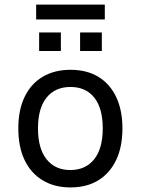

<svg xmlns="http://www.w3.org/2000/svg" viewBox="-20 -810 615 839"><path d="M288 9Q218 9 166.5 -22Q115 -53 87.5 -110.5Q60 -168 60 -249Q60 -329 87.5 -386.5Q115 -444 166.5 -474.5Q218 -505 288 -505Q359 -505 409.5 -474.5Q460 -444 487.5 -386.5Q515 -329 515 -249Q515 -168 487.5 -110.5Q460 -53 409.5 -22Q359 9 288 9ZM287 -67Q354 -67 391.5 -114Q429 -161 429 -249Q429 -337 392 -383.5Q355 -430 288 -430Q221 -430 183.5 -383.5Q146 -337 146 -249Q146 -161 183.5 -114Q221 -67 287 -67ZM138 -725V-790H438V-725ZM151 -587V-668H246V-587ZM330 -587V-668H425V-587Z"/></svg>

Font: Nunito Sans 7pt SemiCondensed
Style: Regular
Weight: 400
Width: 4
Designer: Vernon Adams
Foundry: Vernon Adams
Version: Version 3.101;gftools[0.9.27]